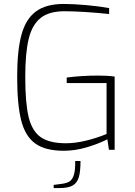

<svg xmlns="http://www.w3.org/2000/svg" viewBox="-20 -759 685 973"><path d="M67 -370Q67 -502 88.5 -582Q110 -662 161.5 -700.5Q213 -739 303 -739Q351 -739 418 -733Q485 -727 533 -718V-688Q396 -702 306 -702Q229 -702 186 -668Q143 -634 125.5 -562.5Q108 -491 108 -368Q108 -235 125.5 -164.5Q143 -94 187 -63.5Q231 -33 314 -33Q362 -33 417 -46.5Q472 -60 520 -80V-338H318V-366Q392 -376 479 -376Q526 -376 561 -371V0H532L524 -53Q476 -29 418 -12Q360 5 303 5Q210 5 159 -31.5Q108 -68 87.5 -148.5Q67 -229 67 -370ZM252 178 283 174Q313 171 329 162.5Q345 154 353.5 130Q362 106 361 57H388Q388 110 379.5 139Q371 168 348.5 181Q326 194 282 194H252Z"/></svg>

Font: Exo ExtraLight
Style: Regular
Weight: 275
Designer: Natanael Gama
Foundry: Natanael Gama
Version: Version 1.500; ttfautohint (v1.6)